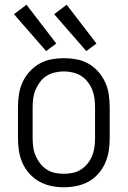

<svg xmlns="http://www.w3.org/2000/svg" viewBox="-20 -784 540 812"><path d="M250 8Q277 8 304 2.5Q331 -3 354.5 -16Q378 -29 396 -49.5Q414 -70 425 -95Q436 -120 440 -146.5Q444 -173 444 -200V-330Q444 -357 440 -384Q436 -411 425 -435.5Q414 -460 396 -480.5Q378 -501 354.5 -514.5Q331 -528 304 -533Q277 -538 250 -538Q223 -538 196.5 -533Q170 -528 146.5 -514.5Q123 -501 104.5 -480.5Q86 -460 75 -435.5Q64 -411 60 -384Q56 -357 56 -330V-200Q56 -173 60 -146.5Q64 -120 75 -95Q86 -70 104.5 -49.5Q123 -29 146.5 -16Q170 -3 196.5 2.5Q223 8 250 8ZM250 -49Q231 -49 212 -53Q193 -57 177 -67.5Q161 -78 149.5 -93Q138 -108 130.5 -125.5Q123 -143 120.5 -162Q118 -181 118 -200V-330Q118 -349 120.5 -368Q123 -387 130.5 -404.5Q138 -422 149.5 -437.5Q161 -453 177 -463Q193 -473 212 -477.5Q231 -482 250 -482Q269 -482 288 -477.5Q307 -473 323 -463Q339 -453 351 -437.5Q363 -422 370 -404.5Q377 -387 379.5 -368Q382 -349 382 -330V-200Q382 -181 379.5 -162Q377 -143 370 -125.5Q363 -108 351 -93Q339 -78 323 -67.5Q307 -57 288 -53Q269 -49 250 -49ZM345 -568 388 -600 262 -764 209 -724ZM175 -568 218 -600 92 -764 39 -724Z"/></svg>

Font: Iosevka SS09 Light
Style: Regular
Weight: 300
Monospace: yes
Designer: Belleve Invis
Foundry: Belleve Invis
Version: Version 5.2.1; ttfautohint (v1.8.3)